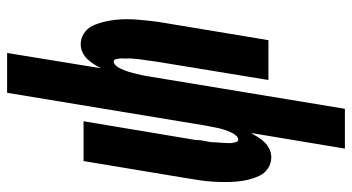

<svg xmlns="http://www.w3.org/2000/svg" viewBox="-245 -530 990 540"><g transform="rotate(-90 250.0 -260.0)"><path d="M102 215 146 -49Q140 -39 134 -29Q128 -19 119.5 -10.5Q111 -2 100 3Q89 8 78 8Q61 8 47 -1Q33 -10 26 -24.5Q19 -39 15 -55Q11 -71 9.5 -87.5Q8 -104 8 -121Q8 -138 9 -155.5Q10 -173 12.5 -190Q15 -207 18 -225L67 -520H179L127 -209Q126 -204 126 -198.5Q126 -193 125 -187.5Q124 -182 123 -177Q122 -172 121 -166.5Q120 -161 120 -155.5Q120 -150 119.5 -144.5Q119 -139 118.5 -133.5Q118 -128 118 -123Q118 -118 117.5 -112.5Q117 -107 118 -102Q119 -97 120.5 -91Q122 -85 127 -85Q133 -85 138 -90.5Q143 -96 146 -102Q149 -108 151.5 -114.5Q154 -121 156 -127Q158 -133 159.5 -139.5Q161 -146 162 -152.5Q163 -159 164.5 -165Q166 -171 167 -178L259 -735H371L328 -471Q333 -481 339.5 -491Q346 -501 354 -509.5Q362 -518 373 -523Q384 -528 395 -528Q412 -528 426 -519Q440 -510 447 -495.5Q454 -481 458 -465Q462 -449 464 -432.5Q466 -416 466 -399Q466 -382 464.5 -364.5Q463 -347 461 -330Q459 -313 456 -295L407 0H295L346 -311Q347 -316 347.5 -321.5Q348 -327 349 -332.5Q350 -338 350.5 -343Q351 -348 352 -353.5Q353 -359 353.5 -364.5Q354 -370 354.5 -375.5Q355 -381 355.5 -386.5Q356 -392 355.5 -397Q355 -402 355.5 -407.5Q356 -413 355.5 -418Q355 -423 353.5 -429Q352 -435 347 -435Q341 -435 336 -429.5Q331 -424 328 -418Q325 -412 322.5 -405.5Q320 -399 318 -393Q316 -387 314.5 -380.5Q313 -374 311.5 -367.5Q310 -361 308.5 -355Q307 -349 306 -342L214 215Z"/></g></svg>

Font: Iosevka Term Curly Hv Obl
Style: Regular
Weight: 900
Italic angle: -9°
Designer: Belleve Invis
Foundry: Belleve Invis
Version: Version 32.3.0